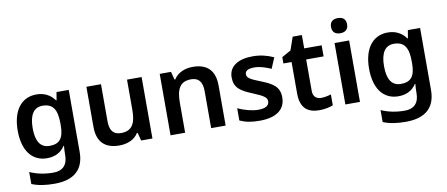

<svg xmlns="http://www.w3.org/2000/svg" viewBox="-81 -1092 3894 1671"><g transform="rotate(-10 1866.0 -256.0)"><path d="M262 -553C128 -553 48 -447 48 -270C48 -94 127 10 259 10C327 10 381 -15 418 -71H422C420 -54 418 -24 418 -4V10C418 97 374 143 292 143C217 143 146 129 84 101V207C143 231 207 240 285 240C459 240 547 159 547 4V-543H439L427 -472H423C384 -526 330 -553 262 -553ZM297 -447C386 -447 425 -396 425 -270V-251C425 -136 386 -92 299 -92C219 -92 180 -152 180 -269C180 -386 220 -447 297 -447Z M1191 -543H1062V-278C1062 -159 1031 -94 931 -94C863 -94 832 -134 832 -215V-543H703V-188C703 -50 777 10 898 10C966 10 1031 -14 1066 -70H1073L1091 0H1191Z M1644 -553C1576 -553 1511 -528 1476 -472H1469L1451 -543H1351V0H1480V-264C1480 -383 1511 -449 1611 -449C1679 -449 1710 -408 1710 -327V0H1838V-354C1838 -493 1765 -553 1644 -553Z M2366 -157C2366 -251 2307 -286 2211 -324C2112 -363 2089 -377 2089 -410C2089 -439 2116 -455 2170 -455C2220 -455 2267 -439 2318 -417L2358 -512C2298 -539 2240 -553 2173 -553C2046 -553 1962 -502 1962 -404C1962 -313 2013 -278 2117 -236C2222 -193 2239 -175 2239 -144C2239 -109 2211 -86 2143 -86C2087 -86 2016 -106 1963 -131V-23C2013 0 2063 10 2139 10C2285 10 2366 -49 2366 -157Z M2699 -93C2657 -93 2628 -117 2628 -167V-445H2782V-543H2628V-661H2547L2507 -546L2427 -501V-445H2499V-166C2499 -29 2572 10 2666 10C2714 10 2759 0 2787 -12V-108C2761 -100 2730 -93 2699 -93Z M2961 -752C2922 -752 2890 -735 2890 -685C2890 -636 2922 -618 2961 -618C3000 -618 3032 -636 3032 -685C3032 -735 3000 -752 2961 -752ZM3025 -543H2896V0H3025Z M3367 -553C3233 -553 3153 -447 3153 -270C3153 -94 3232 10 3364 10C3432 10 3486 -15 3523 -71H3527C3525 -54 3523 -24 3523 -4V10C3523 97 3479 143 3397 143C3322 143 3251 129 3189 101V207C3248 231 3312 240 3390 240C3564 240 3652 159 3652 4V-543H3544L3532 -472H3528C3489 -526 3435 -553 3367 -553ZM3402 -447C3491 -447 3530 -396 3530 -270V-251C3530 -136 3491 -92 3404 -92C3324 -92 3285 -152 3285 -269C3285 -386 3325 -447 3402 -447Z"/></g></svg>

Font: Noto Sans Thaana SemiBold
Style: Regular
Weight: 600
Designer: David Williams
Foundry: Google Inc.
Version: Version 3.001